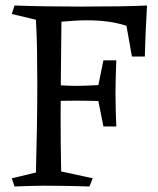

<svg xmlns="http://www.w3.org/2000/svg" viewBox="-20 -680 577 700"><path d="M204 -601Q203 -497 202 -411.5Q201 -326 201 -247Q201 -201 201.5 -153.5Q202 -106 203 -55L318 -30L306 0Q287 -1 258 -1.5Q229 -2 198 -2.5Q167 -3 141 -3Q116 -3 87.5 -2Q59 -1 33 0L23 -30L111 -51Q113 -128 114.5 -210.5Q116 -293 116 -373Q116 -437 115 -496.5Q114 -556 111 -608L23 -629L33 -660Q83 -658 145.5 -657Q208 -656 275 -656Q349 -656 414 -657Q479 -658 516 -660Q513 -612 511 -562Q509 -512 508 -474H461L441 -586Q407 -597 371 -601.5Q335 -606 297 -606Q275 -606 251.5 -604.5Q228 -603 204 -601ZM370 -371V-310Q335 -312 308.5 -312.5Q282 -313 258 -313Q234 -313 208.5 -312.5Q183 -312 150 -310V-371Q185 -370 210.5 -368.5Q236 -367 260 -367Q284 -367 310 -368.5Q336 -370 370 -371ZM404 -460Q403 -430 402 -401.5Q401 -373 401 -341Q401 -308 402 -276Q403 -244 404 -219H357L337 -320V-362L357 -460Z"/></svg>

Font: Ruwudu
Style: Regular
Weight: 400
Designer: Becca Hirsbrunner Spalinger
Foundry: SIL International
Version: Version 3.000